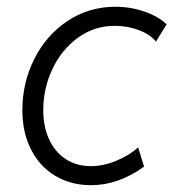

<svg xmlns="http://www.w3.org/2000/svg" viewBox="-20 -543 524 570"><path d="M46.4 -215.8Q46.4 -297.4 81.8 -367.9Q117.2 -438.5 180.4 -480.7Q243.7 -522.9 322.8 -522.9Q368.2 -522.9 409.7 -508.3Q451.2 -493.7 474.6 -470.7L442.9 -419.4Q426.8 -440.4 392.8 -453.4Q358.9 -466.3 320.8 -466.3Q259.8 -466.3 211.2 -430.9Q162.6 -395.5 135.5 -337.9Q108.4 -280.3 108.4 -216.3Q108.4 -167.5 125.5 -129.9Q142.6 -92.3 174.6 -71Q206.5 -49.8 250 -49.8Q287.6 -49.8 326.4 -66.2Q365.2 -82.5 390.1 -105.5L407.7 -48.3Q331.1 6.8 250.5 6.8Q190.4 6.8 144 -21Q97.7 -48.8 72 -99.4Q46.4 -149.9 46.4 -215.8Z"/></svg>

Font: Reddit Sans Fudge Light Italic
Style: Regular
Weight: 300
Italic angle: -11.25°
Designer: Stephen Hutchings
Version: Version 1.013